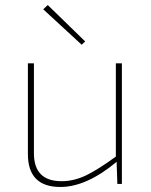

<svg xmlns="http://www.w3.org/2000/svg" viewBox="-20 -732 600 764"><path d="M305 -554 152 -695 170 -712 319 -567ZM465 -480V0H447L444 -88Q324 12 220 12Q91 12 91 -119V-480H115V-122Q115 -11 225 -11Q274 -11 322 -34Q370 -57 441 -109V-480Z"/></svg>

Font: Exo 2.0 Thin
Style: Regular
Weight: 250
Designer: Natanael Gama
Version: Version 1.001;PS 001.001;hotconv 1.0.70;makeotf.lib2.5.58329